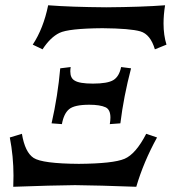

<svg xmlns="http://www.w3.org/2000/svg" viewBox="-20 -716 695 736"><path d="M573.7 -526.9Q556.6 -584.5 518.1 -595.7Q479.5 -606.9 373 -607.9Q242.7 -606.9 207.8 -589.8Q172.9 -572.8 143.1 -526.9L105.5 -544.9Q146.5 -606.9 164.6 -695.8Q251 -689 387.2 -688Q523.4 -689 612.8 -695.8Q606.9 -658.7 606.9 -626Q606.9 -581.1 618.2 -544.9ZM502.4 0Q358.4 -5.4 267.6 -6.3Q176.8 -5.4 30.8 0L31.7 -42.5Q31.7 -116.2 17.6 -189L64 -203.1Q75.7 -132.3 108.9 -110.6Q142.1 -88.9 282.2 -87.9Q414.1 -88.9 457.3 -107.2Q500.5 -125.5 540.5 -203.1L582 -189Q530.3 -95.2 502.4 0ZM400.9 -240.2Q403.3 -254.4 403.3 -265.1Q403.3 -295.9 384.8 -304.7Q363.3 -314.5 322.3 -314.5Q265.6 -314.5 245.1 -297.6Q224.6 -280.8 217.3 -240.2L177.7 -243.2Q201.7 -349.1 210.9 -454.1L251 -459Q249.5 -449.7 249.5 -442.4Q249.5 -416.5 266.1 -407.2Q284.2 -395.5 336.4 -395.5Q392.6 -395.5 414.8 -409.2Q437 -422.9 444.3 -459L482.4 -454.1Q454.1 -346.2 441.4 -243.2Z"/></svg>

Font: Kelvinch
Style: Bold Italic
Weight: 700
Italic angle: -10°
Designer: Paul James Miller
Foundry: High-Logic / Made with FontCreator
Version: Version 3.30 September 23, 2016